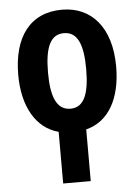

<svg xmlns="http://www.w3.org/2000/svg" viewBox="-55 -598 638 881"><g transform="rotate(-5 263.5 -157.5)"><path d="M264 -555C116 -555 38 -448 38 -274C38 -129 97 -25 200 2V240H327V2C434 -25 489 -129 489 -274C489 -455 398 -555 264 -555ZM263 -447C325 -447 351 -389 351 -274C351 -158 325 -99 264 -99C201 -99 175 -159 175 -273C175 -389 201 -447 263 -447Z"/></g></svg>

Font: Noto Sans Display SemiCondensed
Style: Bold
Weight: 700
Width: 4
Designer: Monotype Design Team
Foundry: Monotype Imaging Inc.
Version: Version 1.900